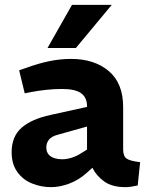

<svg xmlns="http://www.w3.org/2000/svg" viewBox="-20 -764 608 792"><path d="M191 8Q150 8 112.5 -7Q75 -22 51.5 -54.5Q28 -87 28 -136Q28 -201 69 -237Q110 -273 189 -290L339 -323V-325Q339 -362 314.5 -379.5Q290 -397 236 -397Q204 -397 171 -393.5Q138 -390 107 -384L82 -379L59 -474L88 -484Q137 -502 182.5 -511.5Q228 -521 273 -521Q369 -521 428.5 -471Q488 -421 488 -322V-148Q488 -120 502 -110Q516 -100 558 -95L548 1Q535 4 521.5 6Q508 8 498 8Q443 8 410.5 -15Q378 -38 361 -72L339 -52Q306 -22 266.5 -7Q227 8 191 8ZM237 -107Q255 -107 276 -113.5Q297 -120 318 -134L339 -147V-242L221 -209Q193 -202 182 -188Q171 -174 171 -156Q171 -132 188.5 -119.5Q206 -107 237 -107ZM176 -566 277 -744H441L293 -566Z"/></svg>

Font: REM SemiBold
Style: Regular
Weight: 600
Designer: Octavio Pardo
Foundry: Ashler Design
Version: Version 1.005;gftools[0.9.28]